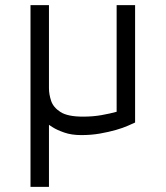

<svg xmlns="http://www.w3.org/2000/svg" viewBox="-20 -519 649 749"><path d="M99 210V-499H171V-175Q171 -151 179.5 -125.5Q188 -100 216 -82Q244 -64 304 -64Q343 -64 376.5 -70Q410 -76 435 -83V-499H507V-41Q498 -37 479 -28.5Q460 -20 432 -12Q404 -4 370 2Q336 8 297 8Q259 8 230.5 -2Q202 -12 186.5 -22Q171 -32 171 -32V210Z"/></svg>

Font: Maven Pro
Style: Regular
Weight: 400
Designer: Joe Prince
Foundry: Joe Prince
Version: Version 2.103